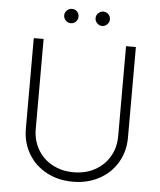

<svg xmlns="http://www.w3.org/2000/svg" viewBox="-59 -925 825 988"><g transform="rotate(5 353.5 -431.0)"><path d="M617.2 -707V-239.3Q617.2 -168 583.5 -110.6Q549.8 -53.2 489.7 -20.8Q429.7 11.7 353.5 11.7Q277.3 11.7 217.3 -20.8Q157.2 -53.2 123.5 -110.6Q89.8 -168 89.8 -239.3V-707H140.6V-242.2Q140.6 -183.6 167.7 -137Q194.8 -90.3 243.2 -63.7Q291.5 -37.1 353.5 -37.1Q415.5 -37.1 463.9 -63.7Q512.2 -90.3 539.3 -137Q566.4 -183.6 566.4 -242.2V-707ZM235.4 -836.9Q235.4 -852.1 246.6 -863Q257.8 -874 272.5 -874Q288.6 -874 299.1 -863.3Q309.6 -852.5 309.6 -836.9Q309.6 -821.8 298.8 -810.8Q288.1 -799.8 272.5 -799.8Q257.8 -799.8 246.6 -811Q235.4 -822.3 235.4 -836.9ZM397.5 -836.9Q397.5 -852.1 408.7 -863Q419.9 -874 434.6 -874Q450.2 -874 460.9 -863.3Q471.7 -852.5 471.7 -836.9Q471.7 -822.3 460.7 -811Q449.7 -799.8 434.6 -799.8Q419.9 -799.8 408.7 -811Q397.5 -822.3 397.5 -836.9Z"/></g></svg>

Font: Pretendard Std ExtraLight
Style: Regular
Weight: 200
Designer: Base glyphs from Inter by Rasmus Andersson; Hangeul glyphs from Noto Sans CJK(Source Han Sans) by Jang Soo-young and Kan
Foundry: Kil Hyung-jin
Version: Version 1.309